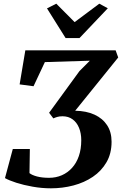

<svg xmlns="http://www.w3.org/2000/svg" viewBox="-20 -1016 662 1042"><path d="M256.5 6Q207 6 157.5 -2.8Q108 -11.5 68.5 -24.2Q29 -37 7 -49.5L49.5 -207.5H142L140 -76.5Q153.5 -65.5 181.2 -58.2Q209 -51 246 -51Q284 -51 315.8 -65Q347.5 -79 371.2 -105.2Q395 -131.5 408 -169.2Q421 -207 421 -255Q421 -292.5 409 -322Q397 -351.5 374.2 -368.2Q351.5 -385 319.5 -385Q303 -385 291 -381.5Q279 -378 269.5 -373.5L246.5 -404L411.5 -630.5L467.5 -686.5L223.5 -679L162 -548L86.5 -558L117.5 -743H607.5L621.5 -704L388 -415Q448.5 -414 492.8 -393.8Q537 -373.5 561.2 -336.5Q585.5 -299.5 585.5 -246.5Q585.5 -183 558 -135.5Q530.5 -88 484 -56.5Q437.5 -25 378.5 -9.5Q319.5 6 256.5 6ZM336 -809.5 235 -970.5 285.5 -996Q310.5 -971 335.2 -946Q360 -921 385 -896Q418.5 -921 452 -946Q485.5 -971 519 -996L565 -971L411.5 -809.5Z"/></svg>

Font: Merriweather
Style: Bold Italic
Weight: 700
Italic angle: -7.8°
Version: Version 2.101